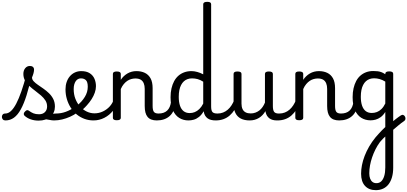

<svg xmlns="http://www.w3.org/2000/svg" viewBox="-114 -1292 4427 2087"><path d="M-55 17Q-74 17 -83.5 5.5Q-93 -6 -93.5 -20.5Q-94 -35 -85 -46.5Q-76 -58 -57 -58Q-24 -58 5.5 -85.5Q35 -113 63 -166.5Q91 -220 118.5 -299.5Q146 -379 174 -483L229 -469Q203 -347 174.5 -256Q146 -165 112.5 -104Q79 -43 38 -13Q-3 17 -55 17ZM305 19Q259 19 219 5Q179 -9 151 -36Q144 -44 144.5 -56Q145 -68 159 -81Q170 -92 179 -94.5Q188 -97 199 -89Q225 -70 249.5 -60Q274 -50 311 -50Q351 -50 374.5 -73.5Q398 -97 398 -135Q398 -171 379.5 -200Q361 -229 331.5 -254.5Q302 -280 269 -304.5Q236 -329 206.5 -356Q177 -383 158.5 -415.5Q140 -448 140 -488Q140 -526 160 -550.5Q180 -575 211 -575Q232 -575 244 -564.5Q256 -554 256 -535Q256 -519 250.5 -497.5Q245 -476 234 -450Q234 -428 252 -408.5Q270 -389 298.5 -369.5Q327 -350 358.5 -328Q390 -306 418.5 -278.5Q447 -251 465 -215.5Q483 -180 483 -133Q483 -66 434.5 -23.5Q386 19 305 19ZM474 17Q450 17 425.5 11.5Q401 6 377.5 3.5Q354 1 329 12L350 -16Q385 -34 409.5 -43Q434 -52 453.5 -55Q473 -58 493 -58Q502 -58 504 -46.5Q506 -35 502 -20.5Q498 -6 490.5 5.5Q483 17 474 17Z M475 17Q456 17 449.5 5.5Q443 -6 447 -20.5Q451 -35 463 -46.5Q475 -58 494 -58Q550 -58 601.5 -77Q653 -96 690 -124Q704 -133 714 -128Q724 -123 729 -110.5Q734 -98 732.5 -84.5Q731 -71 720 -64Q688 -41 646.5 -22.5Q605 -4 561 6.5Q517 17 475 17Z M694 -121Q716 -136 735.5 -153.5Q755 -171 771 -189Q793 -214 808.5 -239.5Q824 -265 832 -292.5Q840 -320 840 -349Q840 -401 820 -420.5Q800 -440 766 -440Q752 -440 745.5 -452Q739 -464 739.5 -479.5Q740 -495 747.5 -507Q755 -519 769 -519Q826 -519 861.5 -496Q897 -473 913 -435.5Q929 -398 929 -355Q929 -321 916.5 -285Q904 -249 882 -214.5Q860 -180 831 -148Q810 -124 786 -103Q762 -82 736 -64Z M902 17Q850 17 804 0Q758 -17 720 -48Q682 -79 655 -121.5Q628 -164 613 -214.5Q598 -265 598 -321Q598 -364 610.5 -400.5Q623 -437 646 -463.5Q669 -490 700.5 -504.5Q732 -519 769 -519Q783 -519 789.5 -507Q796 -495 795.5 -479.5Q795 -464 787 -452Q779 -440 765 -440Q748 -440 734 -432.5Q720 -425 709.5 -410Q699 -395 693 -373.5Q687 -352 687 -323Q687 -266 705.5 -218Q724 -170 756 -134.5Q788 -99 828.5 -79.5Q869 -60 913 -60Q961 -60 1004.5 -80.5Q1048 -101 1079.5 -136Q1111 -171 1124 -216Q1127 -225 1139 -225.5Q1151 -226 1161.5 -220.5Q1172 -215 1169 -203Q1154 -139 1115 -89.5Q1076 -40 1020.5 -11.5Q965 17 902 17Z M1590 17Q1556 17 1531 7.5Q1506 -2 1490 -21.5Q1474 -41 1466.5 -70.5Q1459 -100 1459 -140V-326Q1459 -361 1448.5 -386.5Q1438 -412 1416 -425.5Q1394 -439 1357 -439Q1336 -439 1313.5 -433Q1291 -427 1270.5 -413.5Q1250 -400 1231.5 -378Q1213 -356 1199 -324V-11Q1199 2 1188 8.5Q1177 15 1155 15Q1134 15 1123.5 8.5Q1113 2 1113 -11V-489Q1113 -502 1123.5 -508.5Q1134 -515 1155 -515Q1177 -515 1188 -508.5Q1199 -502 1199 -489V-424Q1213 -446 1231.5 -463.5Q1250 -481 1271.5 -493.5Q1293 -506 1317.5 -512.5Q1342 -519 1369 -519Q1421 -519 1460.5 -500Q1500 -481 1522.5 -440.5Q1545 -400 1545 -334V-140Q1545 -95 1558.5 -76.5Q1572 -58 1609 -58Q1623 -58 1630 -46.5Q1637 -35 1635.5 -20.5Q1634 -6 1623 5.5Q1612 17 1590 17Z M1590 17Q1576 17 1569.5 5.5Q1563 -6 1564.5 -20.5Q1566 -35 1577 -46.5Q1588 -58 1609 -58Q1639 -58 1662.5 -66Q1686 -74 1703 -90Q1720 -106 1730.5 -130Q1741 -154 1745 -186Q1747 -201 1760 -205.5Q1773 -210 1785.5 -205.5Q1798 -201 1796 -186Q1792 -133 1775 -94.5Q1758 -56 1731 -31.5Q1704 -7 1668.5 5Q1633 17 1590 17Z M1935 17Q1878 17 1834 -10.5Q1790 -38 1765 -94Q1740 -150 1740 -235Q1740 -287 1750 -331Q1760 -375 1779 -410Q1798 -445 1825.5 -469Q1853 -493 1889 -506Q1925 -519 1968 -519Q1998 -519 2031.5 -509.5Q2065 -500 2095 -484V-1246Q2095 -1259 2106 -1265.5Q2117 -1272 2139 -1272Q2161 -1272 2171 -1265.5Q2181 -1259 2181 -1246V-135Q2181 -90 2195.5 -74Q2210 -58 2250 -58Q2262 -58 2268 -46.5Q2274 -35 2272.5 -20.5Q2271 -6 2261 5.5Q2251 17 2231 17Q2203 17 2180.5 11.5Q2158 6 2142 -6Q2126 -18 2115.5 -35.5Q2105 -53 2101 -77L2100 -83Q2077 -43 2049 -21Q2021 1 1992 9Q1963 17 1935 17ZM1948 -63Q1977 -63 2003 -73.5Q2029 -84 2052.5 -106.5Q2076 -129 2095 -166V-404Q2064 -424 2034.5 -432Q2005 -440 1973 -440Q1947 -440 1924.5 -432Q1902 -424 1884.5 -408Q1867 -392 1854.5 -368Q1842 -344 1835.5 -312Q1829 -280 1829 -239Q1829 -184 1842 -144.5Q1855 -105 1881.5 -84Q1908 -63 1948 -63Z M2231 17Q2217 17 2210.5 5.5Q2204 -6 2205.5 -20.5Q2207 -35 2218 -46.5Q2229 -58 2250 -58Q2283 -58 2311 -69Q2339 -80 2362 -100Q2385 -120 2402.5 -147Q2420 -174 2432 -205Q2438 -220 2449.5 -218.5Q2461 -217 2469.5 -207Q2478 -197 2475 -186Q2460 -138 2436.5 -100.5Q2413 -63 2382.5 -36.5Q2352 -10 2314 3.5Q2276 17 2231 17Z M2600 17Q2542 17 2503 -3.5Q2464 -24 2444.5 -64.5Q2425 -105 2425 -166V-489Q2425 -502 2435.5 -508.5Q2446 -515 2467 -515Q2489 -515 2500 -508.5Q2511 -502 2511 -489V-166Q2511 -131 2522 -107Q2533 -83 2555.5 -71Q2578 -59 2611 -59Q2639 -59 2663 -68Q2687 -77 2706.5 -92.5Q2726 -108 2741 -130Q2756 -152 2766 -177V-489Q2766 -502 2776.5 -508.5Q2787 -515 2809 -515Q2830 -515 2841 -508.5Q2852 -502 2852 -489V-140Q2852 -95 2865.5 -76.5Q2879 -58 2916 -58Q2930 -58 2937 -46.5Q2944 -35 2942.5 -20.5Q2941 -6 2930 5.5Q2919 17 2897 17Q2871 17 2850.5 11.5Q2830 6 2814.5 -5.5Q2799 -17 2788.5 -34Q2778 -51 2773 -74L2771 -84Q2757 -60 2739.5 -41.5Q2722 -23 2700.5 -10Q2679 3 2654 10Q2629 17 2600 17Z M2902 17Q2888 17 2881.5 5.5Q2875 -6 2876.5 -20.5Q2878 -35 2889 -46.5Q2900 -58 2921 -58Q2954 -58 2982 -69Q3010 -80 3033 -100Q3056 -120 3073.5 -147Q3091 -174 3103 -205Q3109 -220 3120.5 -218.5Q3132 -217 3140.5 -207Q3149 -197 3146 -186Q3131 -138 3107.5 -100.5Q3084 -63 3053.5 -36.5Q3023 -10 2985 3.5Q2947 17 2902 17Z M3573 17Q3539 17 3514 7.5Q3489 -2 3473 -21.5Q3457 -41 3449.5 -70.5Q3442 -100 3442 -140V-326Q3442 -361 3431.5 -386.5Q3421 -412 3399 -425.5Q3377 -439 3340 -439Q3319 -439 3296.5 -433Q3274 -427 3253.5 -413.5Q3233 -400 3214.5 -378Q3196 -356 3182 -324V-11Q3182 2 3171 8.5Q3160 15 3138 15Q3117 15 3106.5 8.5Q3096 2 3096 -11V-489Q3096 -502 3106.5 -508.5Q3117 -515 3138 -515Q3160 -515 3171 -508.5Q3182 -502 3182 -489V-424Q3196 -446 3214.5 -463.5Q3233 -481 3254.5 -493.5Q3276 -506 3300.5 -512.5Q3325 -519 3352 -519Q3404 -519 3443.5 -500Q3483 -481 3505.5 -440.5Q3528 -400 3528 -334V-140Q3528 -95 3541.5 -76.5Q3555 -58 3592 -58Q3606 -58 3613 -46.5Q3620 -35 3618.5 -20.5Q3617 -6 3606 5.5Q3595 17 3573 17Z M3573 17Q3559 17 3552.5 5.5Q3546 -6 3547.5 -20.5Q3549 -35 3560 -46.5Q3571 -58 3592 -58Q3622 -58 3645.5 -66Q3669 -74 3686 -90Q3703 -106 3713.5 -130Q3724 -154 3728 -186Q3730 -201 3743 -205.5Q3756 -210 3768.5 -205.5Q3781 -201 3779 -186Q3775 -133 3758 -94.5Q3741 -56 3714 -31.5Q3687 -7 3651.5 5Q3616 17 3573 17Z M4126 55Q4142 40 4158 26.5Q4174 13 4189.5 1Q4205 -11 4219 -21Q4233 -31 4244 -38Q4258 -47 4270 -42Q4282 -37 4288.5 -24Q4295 -11 4293 2.5Q4291 16 4277 25Q4264 33 4248 45.5Q4232 58 4214 73Q4196 88 4177.5 104Q4159 120 4142 134ZM3971 775Q3897 775 3854 729Q3811 683 3811 596Q3811 551 3820.5 502.5Q3830 454 3849.5 403Q3869 352 3898.5 301Q3928 250 3968 201Q3985 182 4002 162.5Q4019 143 4037.5 124.5Q4056 106 4074 89V-75Q4051 -38 4023.5 -18.5Q3996 1 3968.5 8.5Q3941 16 3914 16Q3857 16 3813 -11.5Q3769 -39 3744 -95Q3719 -151 3719 -236Q3719 -288 3729 -332Q3739 -376 3757.5 -411Q3776 -446 3803.5 -470Q3831 -494 3866 -507Q3901 -520 3943 -520Q3971 -520 3991 -517.5Q4011 -515 4030.5 -508Q4050 -501 4074 -485V-490Q4074 -503 4084.5 -509.5Q4095 -516 4117 -516Q4138 -516 4149 -509.5Q4160 -503 4160 -490V530Q4160 588 4147 633.5Q4134 679 4110 710.5Q4086 742 4050.5 758.5Q4015 775 3971 775ZM3978 699Q4009 699 4030 679Q4051 659 4062.5 621Q4074 583 4074 529V192Q4062 202 4052 212.5Q4042 223 4033 233Q4024 243 4016 252Q3988 290 3967 332Q3946 374 3931 418Q3916 462 3908 506Q3900 550 3900 592Q3900 626 3909.5 650Q3919 674 3936 686.5Q3953 699 3978 699ZM3927 -64Q3956 -64 3982.5 -74Q4009 -84 4032.5 -107Q4056 -130 4074 -167V-405Q4043 -424 4013 -432.5Q3983 -441 3952 -441Q3926 -441 3903.5 -433Q3881 -425 3863.5 -409Q3846 -393 3833.5 -369Q3821 -345 3814.5 -313Q3808 -281 3808 -240Q3808 -185 3821 -145.5Q3834 -106 3860.5 -85Q3887 -64 3927 -64Z"/></svg>

Font: Playwrite VN
Style: Regular
Weight: 400
Designer: Veronika Burian, José Scaglione
Foundry: TypeTogether
Version: Version 1.002